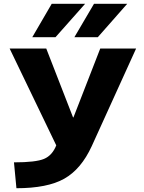

<svg xmlns="http://www.w3.org/2000/svg" viewBox="-20 -987 762 1017"><path d="M478 -967H654L498 -790H374ZM254 -967H431L274 -790H151ZM67 10 54 -127Q170 -127 213.5 -145.5Q257 -164 278 -217L31 -730H225L367 -365H369L511 -730H701L466 -213Q410 -91 320.5 -40.5Q231 10 67 10Z"/></svg>

Font: M PLUS 1p ExtraBold
Style: Regular
Weight: 800
Version: Version 1.062